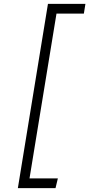

<svg xmlns="http://www.w3.org/2000/svg" viewBox="-20 -813 540 989"><path d="M271 -743 132 106H278L266 156H72L227 -793H420L412 -743Z"/></svg>

Font: Lekton
Style: Italic
Weight: 400
Italic angle: -9.3°
Designer: Paolo Mazzetti, Luciano Perondi, Raffaele Flato, Elena Papassissa, Emilio Macchia, Michela Povoleri, Tobias Seemiller, R
Version: Version 3.000